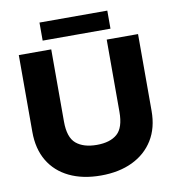

<svg xmlns="http://www.w3.org/2000/svg" viewBox="-92 -934 936 1026"><g transform="rotate(-10 375.5 -421.0)"><path d="M374 10Q275 10 202.5 -25Q130 -60 91 -125.5Q52 -191 52 -283V-700H228V-308Q228 -222 268 -188.5Q308 -155 380 -155Q452 -155 490.5 -188.5Q529 -222 529 -308V-700H699V-283Q699 -191 658.5 -125.5Q618 -60 545 -25Q472 10 374 10ZM191 -754V-852H559V-754Z"/></g></svg>

Font: REM
Style: Bold
Weight: 700
Designer: Octavio Pardo
Foundry: Ashler Design
Version: Version 1.005;gftools[0.9.28]